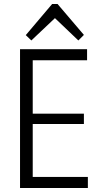

<svg xmlns="http://www.w3.org/2000/svg" viewBox="-20 -948 508 968"><path d="M130 -56H423V0H81V-700H419V-644H130L145 -689V-348L130 -375H403V-323H130L145 -350V-11ZM110 -771 243 -928H270L403 -772L375 -744L246 -867H268L138 -744Z"/></svg>

Font: Pathway Extreme SemiCondensed ExtraLight
Style: Regular
Weight: 250
Width: 4
Version: Version 1.001;gftools[0.9.26]